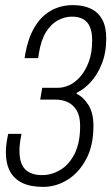

<svg xmlns="http://www.w3.org/2000/svg" viewBox="-20 -718 435 750"><path d="M148 12Q99 12 67 -3.5Q35 -19 19 -49Q3 -79 3 -122Q3 -135 4.5 -151Q6 -167 12 -195H64Q59 -170 57.5 -155.5Q56 -141 56 -130Q56 -78 79 -56Q102 -34 144 -34Q182 -34 216 -54.5Q250 -75 271.5 -117.5Q293 -160 293 -226Q293 -264 279.5 -286.5Q266 -309 244.5 -319Q223 -329 196 -329H137L145 -375H206Q228 -375 251 -385.5Q274 -396 294 -419Q314 -442 327 -477Q340 -512 340 -560Q340 -593 331 -613.5Q322 -634 304.5 -643.5Q287 -653 261 -653Q233 -653 206 -638.5Q179 -624 159.5 -592.5Q140 -561 132 -510L129 -491H76L79 -509Q90 -569 114.5 -611Q139 -653 177.5 -675.5Q216 -698 265 -698Q306 -698 335 -684Q364 -670 379.5 -641.5Q395 -613 395 -568Q395 -512 377.5 -468.5Q360 -425 334 -397Q308 -369 280 -356L279 -352Q307 -338 326 -307Q345 -276 345 -226Q345 -149 316.5 -96Q288 -43 243.5 -15.5Q199 12 148 12Z"/></svg>

Font: Archivo ExtraCondensed ExtraLight
Style: Italic
Weight: 250
Width: 2
Italic angle: -10°
Designer: Hector Gatti
Foundry: Omnibus-Type
Version: Version 2.001